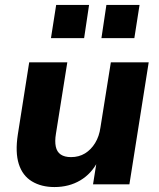

<svg xmlns="http://www.w3.org/2000/svg" viewBox="-20 -745 644 776"><path d="M200 11Q147 11 109 -12Q71 -35 56 -82Q41 -129 52 -201L98 -493H252L206 -204Q201 -174 205.5 -152.5Q210 -131 225.5 -120.5Q241 -110 267 -110Q299 -110 323.5 -125Q348 -140 364.5 -167Q381 -194 386 -230L428 -493H581L503 0H356L371 -94H376Q350 -43 304.5 -16Q259 11 200 11ZM390 -591 410 -725H544L523 -591ZM186 -591 207 -725H340L320 -591Z"/></svg>

Font: Nunito Sans 11pt ExtraBold
Style: Italic
Weight: 800
Italic angle: -9°
Version: Version 3.101;gftools[0.9.27]